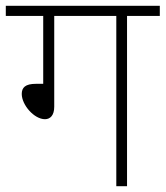

<svg xmlns="http://www.w3.org/2000/svg" viewBox="-20 -642 571 662"><path d="M167 -587H381V0H418V-587H531V-622H0V-587H129V-353H104C67 -353 55 -340 55 -318C55 -280 98 -231 135 -231C153 -231 167 -244 167 -274Z"/></svg>

Font: Noto Sans Devanagari UI ExtraLight
Style: Regular
Weight: 200
Designer: Jelle Bosma - Monotype Design Team
Foundry: Monotype Imaging Inc.
Version: Version 2.003